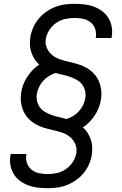

<svg xmlns="http://www.w3.org/2000/svg" viewBox="-20 -843 640 1006"><path d="M230 143Q204 143 178 140Q152 137 128 128Q104 119 84 104Q64 89 51.5 68Q39 47 34.5 21.5Q30 -4 35 -31L36 -36H119L118 -33Q114 -10 121.5 11.5Q129 33 146 46.5Q163 60 185 64.5Q207 69 230 69Q254 69 279 63.5Q304 58 325.5 43Q347 28 361.5 5.5Q376 -17 380 -41Q384 -67 374 -89.5Q364 -112 345.5 -126.5Q327 -141 304 -148.5Q281 -156 256.5 -161.5Q232 -167 209 -174Q186 -181 165.5 -193Q145 -205 128.5 -222.5Q112 -240 102.5 -261.5Q93 -283 90 -308Q87 -333 91 -358Q94 -379 102 -400Q110 -421 122.5 -440Q135 -459 150.5 -475.5Q166 -492 186 -505Q171 -517 161 -533Q151 -549 144.5 -567.5Q138 -586 137 -606.5Q136 -627 139 -648Q143 -673 153.5 -697.5Q164 -722 181 -743Q198 -764 220.5 -780Q243 -796 268 -806Q293 -816 318.5 -819.5Q344 -823 370 -823Q396 -823 422 -820Q448 -817 472 -808Q496 -799 516 -784Q536 -769 548.5 -748Q561 -727 565.5 -701.5Q570 -676 565 -649L564 -644H481L482 -647Q486 -670 478.5 -691.5Q471 -713 454 -726.5Q437 -740 415 -744.5Q393 -749 370 -749Q346 -749 321 -743.5Q296 -738 274.5 -723Q253 -708 238.5 -685.5Q224 -663 220 -639Q216 -613 226 -590.5Q236 -568 254.5 -553.5Q273 -539 296 -531.5Q319 -524 343.5 -518.5Q368 -513 391 -506Q414 -499 434.5 -487Q455 -475 471.5 -457.5Q488 -440 497.5 -418.5Q507 -397 510 -372Q513 -347 509 -322Q506 -301 498 -280Q490 -259 477.5 -240Q465 -221 449.5 -204.5Q434 -188 414 -175Q429 -163 439 -147Q449 -131 455.5 -112.5Q462 -94 463 -73.5Q464 -53 461 -32Q457 -7 446.5 17.5Q436 42 419 63Q402 84 379.5 100Q357 116 332 126Q307 136 281.5 139.5Q256 143 230 143ZM328 -219Q346 -225 363 -235Q380 -245 393.5 -260Q407 -275 415.5 -293Q424 -311 427 -329Q430 -349 425.5 -368Q421 -387 409.5 -401.5Q398 -416 381.5 -425Q365 -434 347 -440.5Q329 -447 309.5 -451Q290 -455 272 -461Q254 -455 237 -445Q220 -435 206.5 -420Q193 -405 184.5 -387Q176 -369 173 -351Q170 -331 174.5 -312Q179 -293 190.5 -278.5Q202 -264 218.5 -255Q235 -246 253 -239.5Q271 -233 290.5 -229Q310 -225 328 -219Z"/></svg>

Font: Iosevka Custom Oblique
Style: Regular
Weight: 400
Italic angle: -9°
Designer: Belleve Invis
Foundry: Belleve Invis
Version: Version 27.0.1